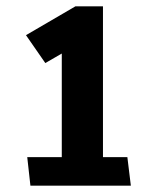

<svg xmlns="http://www.w3.org/2000/svg" viewBox="-20 -586 485 606"><path d="M66 -90H175V-417L123 -387L62 -475L218 -566H305V-90H382L393 0H76Z"/></svg>

Font: Palanquin
Style: Bold
Weight: 700
Designer: Pria Ravichandran
Version: Version 1.0.4